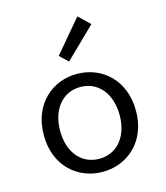

<svg xmlns="http://www.w3.org/2000/svg" viewBox="-116 -866 833 966"><g transform="rotate(-15 300.0 -382.5)"><path d="M300 12C428 12 540 -81 540 -242C540 -405 428 -498 300 -498C172 -498 60 -405 60 -242C60 -81 172 12 300 12ZM300 -56C207 -56 145 -131 145 -242C145 -354 207 -430 300 -430C393 -430 455 -354 455 -242C455 -131 393 -56 300 -56ZM279 -568 436 -721 378 -777 236 -609Z"/></g></svg>

Font: Hasklig
Style: Regular
Weight: 400
Monospace: yes
Designer: Paul D. Hunt, Teo Tuominen
Foundry: Adobe Systems Incorporated
Version: Version 2.030;PS 1.0;hotconv 16.6.51;makeotf.lib2.5.65220